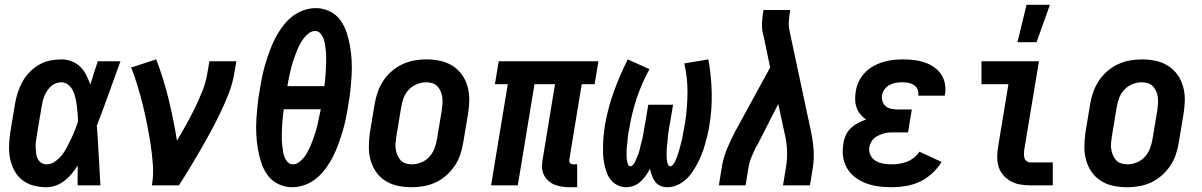

<svg xmlns="http://www.w3.org/2000/svg" viewBox="-20 -777 5040 805"><path d="M175 8Q147 8 120.5 1Q94 -6 73.5 -22Q53 -38 40.5 -61.5Q28 -85 22.5 -111.5Q17 -138 18 -166Q19 -194 23 -222L43 -342Q47 -366 54.5 -389Q62 -412 74 -434Q86 -456 104 -474.5Q122 -493 143.5 -505.5Q165 -518 189 -523Q213 -528 237 -528Q260 -528 280.5 -520Q301 -512 316.5 -497Q332 -482 341.5 -462.5Q351 -443 359 -423Q366 -447 374 -471.5Q382 -496 390 -520H485Q460 -452 436 -384.5Q412 -317 386 -250Q391 -188 394 -125Q397 -62 401 0H306Q305 -21 305.5 -41.5Q306 -62 306 -83Q294 -65 281 -49Q268 -33 251.5 -20Q235 -7 215 0.5Q195 8 175 8ZM175 -88Q194 -88 211 -100Q228 -112 240 -127.5Q252 -143 261 -160.5Q270 -178 278.5 -195.5Q287 -213 294 -231Q301 -249 307 -267Q307 -284 305.5 -300.5Q304 -317 302 -333.5Q300 -350 296.5 -366Q293 -382 286 -396.5Q279 -411 266.5 -421.5Q254 -432 237 -432Q225 -432 213.5 -427.5Q202 -423 193 -414.5Q184 -406 177 -395Q170 -384 165.5 -373Q161 -362 158.5 -350Q156 -338 154 -327L134 -207Q132 -194 130.5 -182Q129 -170 129.5 -157.5Q130 -145 131.5 -133.5Q133 -122 138 -111.5Q143 -101 153 -94.5Q163 -88 175 -88Z M617 0Q624 -44 621 -86.5Q618 -129 611.5 -171Q605 -213 597 -254Q589 -295 579 -335.5Q569 -376 557 -416Q545 -456 530 -494L635 -528Q666 -447 687 -361Q708 -275 722 -187Q742 -221 761 -255Q780 -289 797 -324Q814 -359 828.5 -395Q843 -431 849 -468L858 -520H971L962 -468Q955 -427 939.5 -386.5Q924 -346 905 -306.5Q886 -267 865 -228Q844 -189 822 -151Q800 -113 777 -75Q754 -37 730 0Z M1205 8Q1174 8 1146.5 -5.5Q1119 -19 1102 -42.5Q1085 -66 1075.5 -95Q1066 -124 1061 -154Q1056 -184 1054.5 -215Q1053 -246 1055 -277.5Q1057 -309 1060.5 -341Q1064 -373 1070 -405Q1074 -431 1079.5 -457.5Q1085 -484 1093 -510.5Q1101 -537 1110.5 -563Q1120 -589 1132.5 -614Q1145 -639 1162 -662.5Q1179 -686 1201 -704.5Q1223 -723 1250 -733Q1277 -743 1304 -743Q1335 -743 1362.5 -729.5Q1390 -716 1407 -692.5Q1424 -669 1433.5 -640Q1443 -611 1448 -581Q1453 -551 1454.5 -520Q1456 -489 1454 -457.5Q1452 -426 1448.5 -394Q1445 -362 1439 -330Q1435 -304 1429.5 -277.5Q1424 -251 1416 -224.5Q1408 -198 1398.5 -172Q1389 -146 1376.5 -121Q1364 -96 1347 -72.5Q1330 -49 1308 -30.5Q1286 -12 1259 -2Q1232 8 1205 8ZM1185 -416H1340Q1342 -428 1343 -441Q1344 -454 1345 -467Q1346 -480 1346.5 -493Q1347 -506 1347.5 -519Q1348 -532 1347.5 -544.5Q1347 -557 1345.5 -569.5Q1344 -582 1342 -594.5Q1340 -607 1335.5 -618Q1331 -629 1322.5 -638Q1314 -647 1301 -647Q1288 -647 1276 -638.5Q1264 -630 1255 -618.5Q1246 -607 1239.5 -595Q1233 -583 1227.5 -570.5Q1222 -558 1217.5 -545Q1213 -532 1208.5 -519Q1204 -506 1201 -493.5Q1198 -481 1195 -468Q1192 -455 1189.5 -442Q1187 -429 1185 -416ZM1208 -88Q1221 -88 1233 -96.5Q1245 -105 1254 -116.5Q1263 -128 1269.5 -140Q1276 -152 1281.5 -164.5Q1287 -177 1291.5 -190Q1296 -203 1300.5 -216Q1305 -229 1308 -241.5Q1311 -254 1314 -267Q1317 -280 1319.5 -293Q1322 -306 1325 -319H1170Q1168 -307 1166.5 -294Q1165 -281 1164 -268Q1163 -255 1162.5 -242Q1162 -229 1161.5 -216Q1161 -203 1161.5 -190.5Q1162 -178 1163.5 -165.5Q1165 -153 1167 -140.5Q1169 -128 1173.5 -117Q1178 -106 1186.5 -97Q1195 -88 1208 -88Z M1706 8Q1676 8 1647.5 2Q1619 -4 1595.5 -19Q1572 -34 1556.5 -56.5Q1541 -79 1533.5 -106.5Q1526 -134 1526.5 -163.5Q1527 -193 1531 -222L1551 -342Q1555 -367 1564 -392Q1573 -417 1587.5 -439Q1602 -461 1623 -479Q1644 -497 1668 -508Q1692 -519 1717 -523.5Q1742 -528 1767 -528Q1797 -528 1825.5 -522Q1854 -516 1877.5 -501Q1901 -486 1917 -463.5Q1933 -441 1940.5 -413.5Q1948 -386 1947.5 -356.5Q1947 -327 1942 -298L1922 -178Q1918 -153 1909.5 -128Q1901 -103 1886 -81Q1871 -59 1850.5 -41Q1830 -23 1806 -12Q1782 -1 1756.5 3.5Q1731 8 1706 8ZM1707 -88Q1726 -88 1746 -96Q1766 -104 1780 -119.5Q1794 -135 1801.5 -154.5Q1809 -174 1812 -193L1832 -313Q1834 -327 1835 -341Q1836 -355 1834.5 -368Q1833 -381 1828 -393Q1823 -405 1814.5 -414.5Q1806 -424 1793 -428Q1780 -432 1766 -432Q1747 -432 1727.5 -424Q1708 -416 1693.5 -400.5Q1679 -385 1672 -365.5Q1665 -346 1662 -327L1642 -207Q1640 -193 1638.5 -179Q1637 -165 1639 -152Q1641 -139 1646 -127Q1651 -115 1659.5 -105.5Q1668 -96 1680.5 -92Q1693 -88 1707 -88Z M2368 8Q2351 8 2335 5.5Q2319 3 2304.5 -3Q2290 -9 2278.5 -19.5Q2267 -30 2260 -44.5Q2253 -59 2252.5 -75.5Q2252 -92 2255 -108L2307 -424H2221L2151 0H2039L2109 -424H2055L2071 -520H2489L2473 -424H2419L2367 -108Q2366 -104 2367 -100Q2368 -96 2370.5 -93Q2373 -90 2376.5 -89Q2380 -88 2384 -88H2400V8Z M2606 8Q2586 8 2569 -0.5Q2552 -9 2540.5 -23.5Q2529 -38 2523 -56Q2517 -74 2513 -93Q2509 -112 2508.5 -131.5Q2508 -151 2508.5 -170.5Q2509 -190 2511 -210Q2513 -230 2516 -250Q2528 -321 2553 -391Q2578 -461 2612 -528L2703 -487Q2670 -427 2649 -363.5Q2628 -300 2618 -235Q2616 -228 2615 -221.5Q2614 -215 2613 -208Q2612 -201 2611.5 -194Q2611 -187 2610.5 -180.5Q2610 -174 2609 -167Q2608 -160 2607.5 -153Q2607 -146 2607 -139.5Q2607 -133 2607 -126Q2607 -119 2607.5 -112.5Q2608 -106 2609.5 -99.5Q2611 -93 2613.5 -86.5Q2616 -80 2623 -80Q2630 -80 2635 -86.5Q2640 -93 2643 -99.5Q2646 -106 2648.5 -112.5Q2651 -119 2654 -125.5Q2657 -132 2659 -138.5Q2661 -145 2662.5 -152Q2664 -159 2665.5 -165.5Q2667 -172 2669 -179Q2671 -186 2672.5 -192.5Q2674 -199 2675.5 -206Q2677 -213 2678 -219.5Q2679 -226 2680 -233Q2681 -240 2682.5 -246.5Q2684 -253 2685 -260L2698 -338H2802L2789 -260Q2788 -253 2786.5 -246.5Q2785 -240 2784 -233Q2783 -226 2782 -219.5Q2781 -213 2780.5 -206Q2780 -199 2779.5 -192.5Q2779 -186 2778 -179Q2777 -172 2776.5 -165.5Q2776 -159 2775.5 -152Q2775 -145 2775 -138.5Q2775 -132 2775 -125.5Q2775 -119 2775.5 -112.5Q2776 -106 2777 -99.5Q2778 -93 2781 -86.5Q2784 -80 2790 -80Q2797 -80 2802 -86.5Q2807 -93 2810 -99.5Q2813 -106 2815.5 -112.5Q2818 -119 2820.5 -125.5Q2823 -132 2825 -139Q2827 -146 2829 -152.5Q2831 -159 2832.5 -166Q2834 -173 2836 -179.5Q2838 -186 2839.5 -193Q2841 -200 2842 -206.5Q2843 -213 2844.5 -220Q2846 -227 2847 -233.5Q2848 -240 2849.5 -247Q2851 -254 2852 -260Q2862 -324 2862.5 -388Q2863 -452 2849 -511L2950 -528Q2962 -461 2964 -391Q2966 -321 2954 -250Q2951 -230 2946 -210Q2941 -190 2935.5 -170.5Q2930 -151 2922.5 -131.5Q2915 -112 2905 -93Q2895 -74 2883 -56Q2871 -38 2854.5 -23.5Q2838 -9 2818 -0.5Q2798 8 2778 8Q2763 8 2749 2Q2735 -4 2726.5 -15.5Q2718 -27 2713 -41Q2708 -55 2705 -70Q2698 -55 2688 -41Q2678 -27 2665.5 -15.5Q2653 -4 2637 2Q2621 8 2606 8Z M2994 0 3006 -74Q3012 -113 3027.5 -151.5Q3043 -190 3063 -227L3209 -494L3181 -629Q3180 -631 3179.5 -633Q3179 -635 3178 -638Q3174 -659 3175 -682Q3176 -705 3180 -728L3181 -735H3293L3292 -728Q3289 -708 3287.5 -688Q3286 -668 3290 -649L3380 -227Q3388 -190 3391 -151.5Q3394 -113 3388 -74L3376 0H3263L3275 -74Q3281 -108 3280 -141.5Q3279 -175 3272 -207L3243 -341L3162 -182Q3160 -179 3158 -175Q3156 -171 3155 -168L3153 -167Q3142 -145 3132 -121.5Q3122 -98 3118 -74L3106 0Z M3719 8Q3691 8 3664 4.5Q3637 1 3612.5 -8Q3588 -17 3567 -32.5Q3546 -48 3532.5 -70Q3519 -92 3515 -119Q3511 -146 3516 -174Q3518 -191 3525.5 -208.5Q3533 -226 3546.5 -239Q3560 -252 3577 -261Q3594 -270 3611 -276Q3598 -285 3587.5 -297.5Q3577 -310 3571.5 -325.5Q3566 -341 3565.5 -358.5Q3565 -376 3568 -394Q3571 -415 3580.5 -435Q3590 -455 3605.5 -471.5Q3621 -488 3640.5 -499Q3660 -510 3680.5 -516.5Q3701 -523 3722.5 -525.5Q3744 -528 3764 -528Q3788 -528 3810.5 -525.5Q3833 -523 3854.5 -516Q3876 -509 3894 -497Q3912 -485 3924.5 -467.5Q3937 -450 3941.5 -427.5Q3946 -405 3942 -382L3941 -376H3830V-378Q3832 -391 3827 -402.5Q3822 -414 3812 -420.5Q3802 -427 3789.5 -429.5Q3777 -432 3764 -432Q3751 -432 3737.5 -430Q3724 -428 3711 -421.5Q3698 -415 3689 -403Q3680 -391 3678 -377Q3676 -363 3680.5 -350.5Q3685 -338 3695 -330.5Q3705 -323 3718.5 -320.5Q3732 -318 3746 -318H3803L3787 -222H3730Q3719 -222 3708.5 -221.5Q3698 -221 3687.5 -218Q3677 -215 3666.5 -210.5Q3656 -206 3647 -199Q3638 -192 3632.5 -181.5Q3627 -171 3625 -161Q3622 -143 3629.5 -127Q3637 -111 3651.5 -102.5Q3666 -94 3683.5 -91Q3701 -88 3719 -88Q3735 -88 3751 -90.5Q3767 -93 3782.5 -99Q3798 -105 3812 -116Q3826 -127 3835 -141L3928 -98Q3912 -72 3888 -50Q3864 -28 3836 -15Q3808 -2 3778 3Q3748 8 3719 8Z M4300 0Q4279 0 4257.5 -3.5Q4236 -7 4218 -17Q4200 -27 4186.5 -42.5Q4173 -58 4167 -77.5Q4161 -97 4161 -119Q4161 -141 4165 -163L4208 -424H4095V-520H4336L4274 -147Q4273 -138 4273 -129.5Q4273 -121 4275.5 -113.5Q4278 -106 4285 -101Q4292 -96 4301 -96H4394V0ZM4246 -600 4284 -757H4382L4326 -600Z M4706 8Q4676 8 4647.5 2Q4619 -4 4595.5 -19Q4572 -34 4556.5 -56.5Q4541 -79 4533.5 -106.5Q4526 -134 4526.5 -163.5Q4527 -193 4531 -222L4551 -342Q4555 -367 4564 -392Q4573 -417 4587.5 -439Q4602 -461 4623 -479Q4644 -497 4668 -508Q4692 -519 4717 -523.5Q4742 -528 4767 -528Q4797 -528 4825.5 -522Q4854 -516 4877.5 -501Q4901 -486 4917 -463.5Q4933 -441 4940.5 -413.5Q4948 -386 4947.5 -356.5Q4947 -327 4942 -298L4922 -178Q4918 -153 4909.5 -128Q4901 -103 4886 -81Q4871 -59 4850.5 -41Q4830 -23 4806 -12Q4782 -1 4756.5 3.5Q4731 8 4706 8ZM4707 -88Q4726 -88 4746 -96Q4766 -104 4780 -119.5Q4794 -135 4801.5 -154.5Q4809 -174 4812 -193L4832 -313Q4834 -327 4835 -341Q4836 -355 4834.5 -368Q4833 -381 4828 -393Q4823 -405 4814.5 -414.5Q4806 -424 4793 -428Q4780 -432 4766 -432Q4747 -432 4727.5 -424Q4708 -416 4693.5 -400.5Q4679 -385 4672 -365.5Q4665 -346 4662 -327L4642 -207Q4640 -193 4638.5 -179Q4637 -165 4639 -152Q4641 -139 4646 -127Q4651 -115 4659.5 -105.5Q4668 -96 4680.5 -92Q4693 -88 4707 -88Z"/></svg>

Font: Iosevka Curly
Style: Bold Italic
Weight: 700
Italic angle: -9°
Monospace: yes
Designer: Belleve Invis
Foundry: Belleve Invis
Version: Version 22.1.2; ttfautohint (v1.8.4)